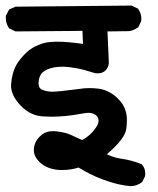

<svg xmlns="http://www.w3.org/2000/svg" viewBox="-35 -588 555 675"><path d="M119.1 -436.5Q137.7 -441.4 169.4 -441.4Q201.2 -441.4 256.8 -433.6L254.9 -479.5L19.5 -477.5L-2.9 -488.3L-3.9 -490.2Q-14.6 -505.9 -14.6 -525.4Q-14.6 -527.3 -14.6 -532.2L-2.9 -554.7L19.5 -564.5L427.7 -568.4L450.2 -557.6Q461.9 -541 461.9 -522.5Q461.9 -514.6 460.9 -512.7L451.2 -492.2Q432.6 -479.5 417 -478.5L342.8 -477.5L347.7 -367.2Q346.7 -351.6 336.4 -340.8Q326.2 -330.1 308.6 -330.1Q297.9 -330.1 292 -333Q258.8 -343.8 231.4 -348.6Q204.1 -353.5 188 -353.5Q171.9 -353.5 157.2 -351.6Q127 -345.7 114.3 -333Q100.6 -319.3 100.6 -294.9Q100.6 -275.4 118.2 -270.5Q132.8 -265.6 148.4 -265.6Q169.9 -265.6 244.1 -275.4Q261.7 -278.3 278.3 -278.3Q294.9 -278.3 310.5 -276.4Q348.6 -271.5 378.9 -242.2Q400.4 -220.7 406.2 -199.2Q411.1 -183.6 411.1 -167.5Q411.1 -151.4 409.2 -136.7Q406.2 -101.6 340.8 -45.9Q363.3 -34.2 389.6 -30.3Q426.8 -25.4 462.9 -10.7L463.9 -9.8Q475.6 2.9 475.6 22.5Q475.6 30.3 474.6 32.2L464.8 51.8Q446.3 66.4 423.8 66.4Q381.8 63.5 326.2 43Q282.2 26.4 241.2 1Q212.9 9.8 183.6 9.8Q132.8 9.8 103.5 -18.6Q84 -38.1 84 -60.5Q84 -89.8 108.4 -111.3Q126 -127 151.4 -127Q158.2 -127 165 -126Q197.3 -122.1 216.3 -112.8Q235.4 -103.5 253.9 -95.7Q282.2 -110.4 301.8 -138.7Q311.5 -153.3 311.5 -163.1Q311.5 -173.8 304.7 -180.7Q293.9 -191.4 275.4 -191.4Q268.6 -191.4 247.1 -187.5Q194.3 -177.7 145.5 -177.7Q131.8 -177.7 117.2 -178.7Q72.3 -180.7 38.1 -216.3Q3.9 -252 3.9 -286.1Q3.9 -288.1 3.9 -291Q6.8 -332 23.4 -361.3Q35.2 -380.9 54.7 -400.4Q79.1 -424.8 119.1 -436.5Z"/></svg>

Font: JasonHandwriting2
Style: SemiBold
Weight: 600
Version: Version 1.04.7